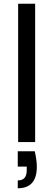

<svg xmlns="http://www.w3.org/2000/svg" viewBox="-20 -760 286 1027"><path d="M77 0H168V-740H77ZM75 49V131H123V149C123 185 110 205 75 205V247C140 247 177 212 177 132C177 108 173 80 166 49Z"/></svg>

Font: Matrixport Regular
Style: Regular
Weight: 400
Designer: Ninad Kale (Devanagari), Jonny Pinhorn (Latin)
Foundry: Indian Type Foundry
Version: Version 3.200;PS 1.000;hotconv 16.6.54;makeotf.lib2.5.65590